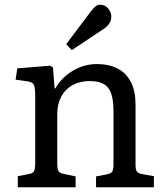

<svg xmlns="http://www.w3.org/2000/svg" viewBox="-20 -792 702 812"><path d="M55.2 0V-46.9L103 -56.2Q119.1 -59.1 124 -68.6Q128.9 -78.1 128.9 -104V-386.2Q128.9 -422.4 123 -433.6Q117.2 -444.8 95.2 -448.2L45.9 -455.1L53.2 -502.9L191.9 -514.2L204.1 -506.8L210.9 -418H213.9Q240.7 -464.8 288.3 -492.9Q335.9 -521 389.2 -521Q442.4 -521 478.8 -501.5Q515.1 -481.9 534.2 -443.8Q553.2 -405.8 553.2 -350.1V-96.2Q553.2 -74.2 559.1 -66.2Q564.9 -58.1 584 -55.2L630.9 -46.9V0H386.2V-45.9L430.2 -54.2Q449.2 -58.1 454.6 -66.2Q460 -74.2 460 -96.2V-320.8Q460 -367.7 450.4 -395.8Q440.9 -423.8 418.9 -436.5Q397 -449.2 359.9 -449.2Q317.9 -449.2 286.9 -432.1Q255.9 -415 239 -383.5Q222.2 -352.1 222.2 -310.1V-100.1Q222.2 -78.1 227.1 -69.1Q231.9 -60.1 247.1 -57.1L299.8 -45.9V0ZM283.7 -580.1 259.8 -605 363.8 -743.2Q375 -758.3 384 -765.1Q393.1 -772 402.8 -772Q418 -772 428.5 -764.4Q439 -756.8 444.8 -745.4Q450.7 -733.9 450.7 -721.2Q450.7 -705.1 441.9 -692.1Q433.1 -679.2 416 -668Z"/></svg>

Font: Literata
Style: Regular
Weight: 400
Designer: Latin by Veronika Burian and Jose Scaglione. Greek by Irene Vlachou. Cyrillic by Vera Evstafieva.
Foundry: TypeTogether
Version: Version 3.002